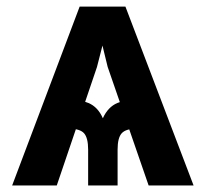

<svg xmlns="http://www.w3.org/2000/svg" viewBox="-20 -566 628 586"><path d="M433.6 0 308.6 -361.8 263.7 -545.9H362.8L570.8 0ZM249 0V-109.4Q249 -145 236.6 -159.2Q224.1 -173.3 188.5 -173.8V-263.7Q220.7 -263.7 249.8 -251.7Q278.8 -239.7 293.9 -205.1Q309.6 -239.7 338.4 -251.7Q367.2 -263.7 399.4 -263.7V-173.8Q364.3 -173.3 351.6 -159.4Q338.9 -145.5 338.9 -109.4V0ZM17.1 0 223.1 -545.9H323.2L275.9 -361.3L153.3 0Z"/></svg>

Font: Inter Cardless
Style: Bold
Weight: 700
Designer: Rasmus Andersson
Foundry: rsms
Version: Version 4.001;git-9221beed3